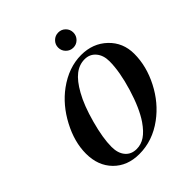

<svg xmlns="http://www.w3.org/2000/svg" viewBox="-240 -1031 1201 1201"><g transform="rotate(-45 361.0 -430.5)"><path d="M476.1 -678.2Q579.6 -678.2 648.2 -612.8Q716.8 -547.4 716.8 -448.2Q716.8 -339.4 661.6 -231.9Q606.4 -124.5 515.1 -57.1Q413.6 18.1 295.9 18.1Q190.4 18.1 125.7 -47.6Q61 -113.3 61 -220.2Q61 -323.2 117.7 -430.4Q174.3 -537.6 263.2 -603Q366.2 -678.2 476.1 -678.2ZM473.1 -644Q424.8 -644 384.5 -612.5Q344.2 -581.1 307.1 -514.2Q266.6 -442.9 235.4 -328.6Q204.1 -214.4 204.1 -137.2Q204.1 -81.1 231.4 -48.6Q258.8 -16.1 306.2 -16.1Q346.2 -16.1 380.4 -39.1Q414.6 -62 449.2 -111.8Q498.5 -184.1 536.4 -309.1Q574.2 -434.1 574.2 -524.9Q574.2 -578.1 546.1 -611.1Q518.1 -644 473.1 -644ZM522 -859.4Q541.5 -839.8 541.5 -812Q541.5 -784.2 522 -764.4Q502.4 -744.6 474.6 -744.6Q446.8 -744.6 427 -764.4Q407.2 -784.2 407.2 -812Q407.2 -839.8 427 -859.4Q446.8 -878.9 474.6 -878.9Q502.4 -878.9 522 -859.4Z"/></g></svg>

Font: Accordance
Style: Bold-Italic
Weight: 700
Italic angle: -11°
Version: Version 1.2 (build January 31, 2020) Miklal Software Solutio